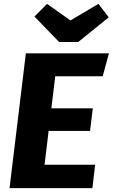

<svg xmlns="http://www.w3.org/2000/svg" viewBox="-20 -967 580 987"><path d="M264 -575 244 -410H457L443 -294H230L209 -120H469L455 0H29L113 -693H540L508 -575ZM486 -947 539 -878 382 -751H284L157 -882L222 -947L342 -862Z"/></svg>

Font: Qjlgwqiwhsfqbnnlvksmvfsycuq
Style: Regular
Weight: 700
Italic angle: -8°
Designer: Carrois Corporate & Edenspiekermann
Foundry: Carrois Corporate GbR & Edenspiekermann AG
Version: Version 2.001